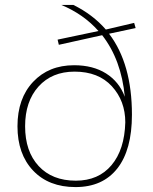

<svg xmlns="http://www.w3.org/2000/svg" viewBox="-20 -750 622 780"><path d="M278 -730Q357 -691 410 -630L525 -657L531 -636L423 -613Q516 -491 516 -284Q516 -141 456.5 -65.5Q397 10 287 10Q178 10 114.5 -57Q51 -124 51 -237Q51 -350 114.5 -417.5Q178 -485 281 -485Q358 -485 411 -451.5Q464 -418 487 -357Q473 -507 395 -607L219 -568L214 -589L380 -624Q320 -692 229 -730ZM82 -237Q82 -135 137 -75.5Q192 -16 288 -16Q380 -16 433 -79Q486 -142 489 -253Q489 -340 434.5 -399.5Q380 -459 283 -459Q191 -459 136.5 -398.5Q82 -338 82 -237Z"/></svg>

Font: Human Sans ExtraLight
Style: Regular
Weight: 200
Designer: Tim Radville
Foundry: Continuum
Version: Version 1.000;FEAKit 1.0